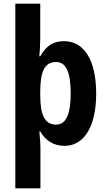

<svg xmlns="http://www.w3.org/2000/svg" viewBox="-20 -780 580 1040"><path d="M501 -273C501 -455 435 -557 327 -557C269 -557 231 -533 198 -475H193C196 -504 198 -540 198 -573V-760H63V240H199V20C199 0 197 -32 193 -68H198C227 -18 270 10 330 10C435 10 501 -94 501 -273ZM363 -273C363 -169 341 -105 284 -105C223 -105 198 -156 198 -265V-288C199 -396 223 -444 284 -444C338 -444 363 -389 363 -273Z"/></svg>

Font: Noto Sans Armenian Condensed
Style: Bold
Weight: 700
Width: 3
Designer: Monotype Design Team
Foundry: Monotype Imaging Inc.
Version: Version 2.008